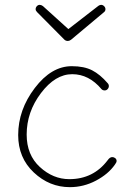

<svg xmlns="http://www.w3.org/2000/svg" viewBox="-20 -766 538 792"><path d="M260 -597Q251 -597 245 -603L133 -716Q127 -722 127 -728Q127 -735 132 -740.5Q137 -746 144 -746Q150 -746 157 -741L262 -646L386 -742Q392 -746 397 -746Q404 -746 409.5 -740.5Q415 -735 415 -728Q415 -720 408 -715L273 -602Q266 -597 260 -597ZM268 6Q184 6 119.5 -54.5Q55 -115 55 -209Q55 -313 123.5 -403Q192 -493 276 -493Q327 -493 360 -476Q393 -459 424 -423Q429 -418 429 -411Q429 -404 424 -398.5Q419 -393 412 -393Q404 -393 399 -398Q347 -460 278 -460Q208 -460 149 -382Q90 -304 90 -211Q90 -127 144.5 -77Q199 -27 266 -27Q365 -27 424 -105Q433 -118 443 -118Q450 -118 455.5 -113.5Q461 -109 461 -102Q461 -96 454 -87Q427 -48 376 -21Q325 6 268 6Z"/></svg>

Font: Comic Neue Light
Style: Regular
Weight: 300
Designer: Craig Rozynski
Foundry: Craig Rozynski
Version: Version 2.003